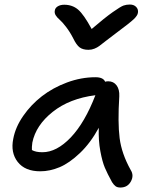

<svg xmlns="http://www.w3.org/2000/svg" viewBox="-20 -798 670 855"><path d="M558.1 -777.8Q576.2 -777.8 586.4 -767.1Q596.7 -756.3 594.2 -741.2Q592.8 -729 575.7 -712.6Q558.6 -696.3 496.1 -649.9Q476.1 -635.3 453.4 -617.4Q430.7 -599.6 421.9 -593Q413.1 -586.4 400.6 -581.3Q388.2 -576.2 374 -576.2Q349.1 -576.2 334.7 -586.9Q320.3 -597.7 306.2 -627Q291.5 -655.8 274.2 -678.2Q256.8 -700.7 245.8 -710Q234.9 -719.2 228.3 -729.5Q221.7 -739.7 224.1 -751Q225.6 -762.7 237.3 -769.8Q249 -776.9 266.1 -776.9Q302.2 -776.9 327.6 -755.4Q353 -733.9 388.2 -668.9Q446.3 -718.8 481.9 -743.9Q517.6 -769 530.3 -773.4Q543 -777.8 558.1 -777.8ZM159.2 -35.2Q91.3 -35.2 58.8 -76.9Q26.4 -118.7 39.1 -180.2Q48.8 -231.9 83.3 -281.7Q117.7 -331.5 166.5 -369.4Q215.3 -407.2 278.3 -430.7Q341.3 -454.1 404.8 -454.1Q439.9 -454.1 448.2 -434.1Q453.1 -436 461.9 -436Q485.8 -436 499.3 -417.7Q512.7 -399.4 511.2 -369.1Q503.9 -252.4 512.7 -183.1Q521.5 -113.8 562 -41Q577.6 -16.6 562.7 10.3Q547.9 37.1 516.1 37.1Q502.4 37.1 494.6 31.2Q486.8 25.4 479 13.2Q458 -24.9 446.8 -51.5Q435.5 -78.1 426.8 -125Q418 -171.9 419.9 -229Q383.3 -161.6 336.2 -116.7Q289.1 -71.8 245.6 -53.5Q202.1 -35.2 159.2 -35.2ZM124 -163.1Q121.1 -141.6 122.1 -129.9Q138.7 -120.1 168.9 -120.1Q232.4 -120.1 295.2 -186Q357.9 -252 404.8 -374Q289.6 -359.4 214.6 -299.8Q139.6 -240.2 124 -163.1Z"/></svg>

Font: Shantell Sans Irregular
Style: Italic
Weight: 400
Italic angle: -11.31°
Designer: Stephen Nixon, Anya Danilova, Shantell Martin
Foundry: Arrow Type
Version: Version 1.006;[9816181b4]